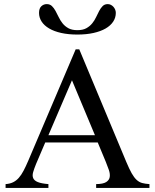

<svg xmlns="http://www.w3.org/2000/svg" viewBox="-20 -919 759 939"><path d="M332 -526.4 216.8 -257.8H444.3ZM450.2 0V-18.6Q484.4 -19 499.3 -28.6Q514.2 -38.1 516.6 -53.2Q519 -68.4 512.5 -87.6Q505.9 -106.9 497.6 -127L458 -222.2H201.2L156.2 -116.7Q147 -94.2 142.1 -77.1Q137.2 -60.1 142.3 -47.9Q147.5 -35.6 164.8 -28.6Q182.1 -21.5 216.8 -18.6V0H7.3V-18.6Q28.3 -20 43.9 -27.6Q59.6 -35.2 72 -49.3Q84.5 -63.5 95.2 -84Q106 -104.5 117.7 -131.8L350.1 -677.7H367.7L597.7 -127Q612.3 -92.3 624 -71.5Q635.7 -50.8 648.2 -39.3Q660.6 -27.8 675.5 -23.9Q690.4 -20 710.9 -18.6V0ZM546.4 -856Q546.4 -832.5 533.4 -813Q520.5 -793.5 496.3 -779.5Q472.2 -765.6 437.3 -757.8Q402.3 -750 358.4 -750Q314.5 -750 279.5 -757.8Q244.6 -765.6 220.5 -779.8Q196.3 -793.9 183.6 -813.5Q170.9 -833 170.9 -856Q170.9 -877.9 182.1 -888.4Q193.4 -898.9 208.5 -898.9Q224.1 -898.9 233.9 -889.4Q243.7 -879.9 251.5 -865.7Q259.3 -851.6 267.1 -835.2Q274.9 -818.8 286.1 -804.7Q297.4 -790.5 314.5 -781Q331.5 -771.5 358.4 -771.5Q385.3 -771.5 402.3 -781Q419.4 -790.5 430.9 -804.7Q442.4 -818.8 450 -835.2Q457.5 -851.6 465.1 -865.7Q472.7 -879.9 482.2 -889.4Q491.7 -898.9 506.8 -898.9Q515.1 -898.9 522.2 -895.3Q529.3 -891.6 534.7 -885.7Q540 -879.9 543.2 -872.1Q546.4 -864.3 546.4 -856Z"/></svg>

Font: Doulos SIL Compact
Style: Regular
Weight: 400
Designer: Walt Agee, Victor Gaultney, Peter Martin, Debbi Hosken
Foundry: SIL International
Version: Version 4.110; 2011; Maintenance release ; LnSpcTght